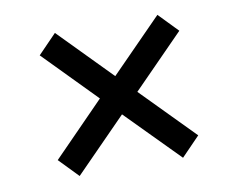

<svg xmlns="http://www.w3.org/2000/svg" viewBox="-58 -620 715 592"><g transform="rotate(-10 300.0 -324.0)"><path d="M88.4 -160.6 249.5 -325.2 89.8 -488.3 147.9 -548.3 308.1 -384.8 468.8 -548.3 526.9 -488.3 366.7 -325.2 528.3 -160.6 470.2 -100.6 308.1 -265.1 146.5 -100.6Z"/></g></svg>

Font: Roboto Mono
Style: Regular
Weight: 400
Designer: Google
Version: Version 2.000985; 2015; ttfautohint (v1.3)